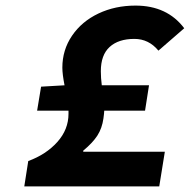

<svg xmlns="http://www.w3.org/2000/svg" viewBox="-20 -667 679 687"><path d="M66.9 0 81.1 -90.8Q145 -114.3 185.1 -158.9Q225.1 -203.6 225.1 -259.8V-271H112.8L127 -356.9L210.9 -361.8Q203.1 -401.9 203.1 -424.8Q203.1 -488.3 237.8 -539.3Q272.5 -590.3 332.3 -618.7Q392.1 -647 464.8 -647Q578.1 -647 639.2 -565.9L546.9 -485.8Q512.2 -527.8 460.9 -527.8Q403.8 -527.8 372.3 -499Q340.8 -470.2 340.8 -412.1Q340.8 -388.2 344.2 -361.8H513.2L499 -271H353Q353 -270 352.1 -259.3Q351.1 -248.5 350.1 -243.2Q345.2 -208 328.4 -181.9Q311.5 -155.8 277.8 -127.9V-124H569.8L549.8 0Z"/></svg>

Font: Office Code Pro D Bold Italic
Style: Regular
Weight: 700
Italic angle: -9°
Designer: Nathan Rutzky & Paul D. Hunt
Foundry: Adobe Systems Incorporated
Version: Version 1.004;PS 001.004;hotconv 1.0.70;makeotf.lib2.5.58329